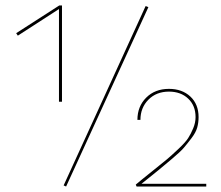

<svg xmlns="http://www.w3.org/2000/svg" viewBox="-20 -680 804 700"><path d="M39 -559 196 -660H206V-309H195V-647L45 -550ZM511 -658 521 -654 221 0 212 -4ZM496 -10H732V0H478L475 -7Q495 -24 534 -55Q573 -86 589 -99.5Q605 -113 630.5 -137Q656 -161 666 -176.5Q676 -192 684.5 -212.5Q693 -233 693 -253Q693 -295 666 -320.5Q639 -346 596 -346Q550 -346 521 -316.5Q492 -287 492 -243H481Q481 -292 513 -324Q545 -356 596 -356Q644 -356 674 -328Q704 -300 704 -253Q704 -233 699 -215Q694 -197 678 -176Q662 -155 650 -141Q638 -127 606 -100Q574 -73 557.5 -59.5Q541 -46 496 -10Z"/></svg>

Font: EauTest Hairline
Style: Regular
Weight: 250
Designer: Christian Thalmann (Catharsis Fonts)
Version: Version 0.001;PS 000.001;hotconv 1.0.88;makeotf.lib2.5.64775